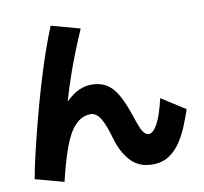

<svg xmlns="http://www.w3.org/2000/svg" viewBox="-91 -910 1123 1056"><g transform="rotate(-10 471.0 -382.5)"><path d="M419 -768Q361 -634 329 -542Q297 -450 279 -385Q320 -425 355 -439.5Q390 -454 421 -454Q468 -454 501.5 -436Q535 -418 562 -375Q589 -332 614 -258Q625 -226 635 -197.5Q645 -169 657 -151Q669 -133 687 -131Q713 -132 737.5 -177.5Q762 -223 783 -315L916 -230Q902 -189 883.5 -143Q865 -97 838.5 -56Q812 -15 773 11Q734 37 680 37Q603 37 557.5 -13Q512 -63 490 -140Q469 -216 446.5 -254.5Q424 -293 392 -295Q341 -294 304.5 -256Q268 -218 240 -142.5Q212 -67 185 47L26 4Q36 -55 55 -135.5Q74 -216 98 -308Q122 -400 149 -492Q176 -584 204.5 -667Q233 -750 259 -812Z"/></g></svg>

Font: Mochiy Pop P One
Style: Regular
Weight: 400
Designer: FONTDASU
Foundry: FONTDASU / Google Inc. / Adobe
Version: Version 2.000